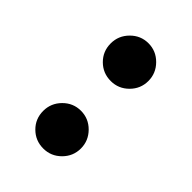

<svg xmlns="http://www.w3.org/2000/svg" viewBox="-150 -541 609 609"><g transform="rotate(45 154.5 -237.0)"><path d="M69.8 -387.7Q69.8 -422.4 94.7 -447.5Q119.6 -472.7 154.3 -472.7Q189 -472.7 213.9 -447.5Q238.8 -422.4 238.8 -387.7Q238.8 -353 213.9 -328.1Q189 -303.2 154.3 -303.2Q119.1 -303.2 94.5 -327.6Q69.8 -352.1 69.8 -387.7ZM69.8 -85Q69.8 -119.6 94.7 -144.8Q119.6 -169.9 154.3 -169.9Q189 -169.9 213.9 -144.8Q238.8 -119.6 238.8 -85Q238.8 -50.3 213.9 -25.4Q189 -0.5 154.3 -0.5Q119.1 -0.5 94.5 -24.9Q69.8 -49.3 69.8 -85Z"/></g></svg>

Font: Shabnam FD
Style: Bold
Weight: 700
Foundry: DejaVu fonts team - Redesigned by Saber Rastikerdar - Based on Vazir font
Version: Version 5.00;October 20, 2019;FontCreator 12.0.0.2547 64-bit